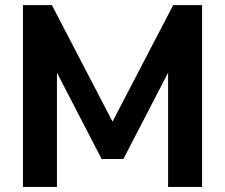

<svg xmlns="http://www.w3.org/2000/svg" viewBox="-20 -739 890 759"><path d="M70.8 -718.8H185.1L424.8 -258.3L664.6 -718.8H778.8V0H644.5V-451.7L467.8 -110.4H381.8L205.1 -451.7V0H70.8Z"/></svg>

Font: Min Sans VF VF
Style: Regular
Weight: 400
Designer: Jinseong-Kim, NotoSansCJK, Nunito
Foundry: Jinseong-Kim
Version: Version 1.420;Glyphs 3.1.2 (3151)